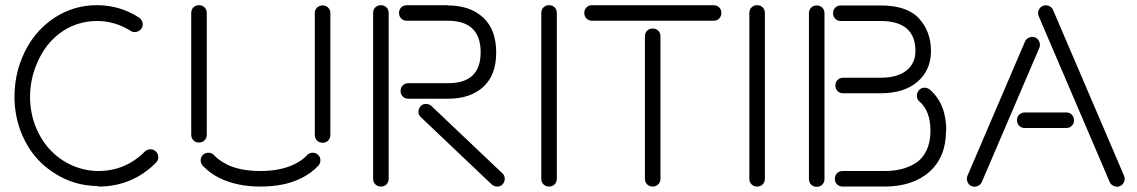

<svg xmlns="http://www.w3.org/2000/svg" viewBox="-20 -690 4388 741"><path d="M360 30 357 28H353Q264 26 191 -21Q116 -68 76 -147Q39 -219 36 -304V-317Q36 -395 64 -464Q105 -566 191 -622Q265 -670 354 -670Q443 -670 517 -622Q527 -615 530 -602.5Q533 -590 526 -580Q519 -570 506.5 -567Q494 -564 484 -571Q424 -609 354 -609Q284 -609 224 -571Q154 -525 120 -439Q96 -380 96 -316V-306Q99 -233 130 -174Q164 -108 224 -70Q284 -32 355 -30H359Q464 -30 539 -105Q548 -114 560.5 -114Q573 -114 582 -105Q591 -96 591 -83.5Q591 -71 582 -62Q490 30 360 30Z M778 -170Q778 -157 769.5 -148.5Q761 -140 748 -140Q735 -140 726.5 -148.5Q718 -157 718 -170V-640Q718 -653 726.5 -661.5Q735 -670 748 -670Q761 -670 769.5 -661.5Q778 -653 778 -640ZM855 -56 856 -55Q908 -30 985 -30Q1062 -30 1116 -56Q1145 -70 1165 -91Q1173 -100 1185.5 -100.5Q1198 -101 1207 -93Q1216 -85 1216.5 -72.5Q1217 -60 1209 -51Q1181 -21 1142 -2Q1078 30 985 30Q896 30 829 -2Q790 -21 762 -51Q754 -60 754.5 -72.5Q755 -85 764 -93Q773 -101 785.5 -100.5Q798 -100 806 -91Q826 -70 855 -56ZM1195 -639Q1195 -652 1203.5 -660.5Q1212 -669 1225 -669Q1238 -669 1246.5 -660.5Q1255 -652 1255 -639V-169Q1255 -156 1246.5 -147.5Q1238 -139 1225 -139Q1212 -139 1203.5 -147.5Q1195 -156 1195 -169Z M1604 -238Q1595 -246 1595 -258.5Q1595 -271 1603 -280Q1611 -289 1623.5 -289Q1636 -289 1645 -281L1919 -21Q1928 -13 1928 -0.5Q1928 12 1920 21Q1912 30 1899.5 30Q1887 30 1878 22ZM1420 -640Q1420 -653 1428.5 -661.5Q1437 -670 1450 -670Q1463 -670 1471.5 -661.5Q1480 -653 1480 -640V0Q1480 13 1471.5 21.5Q1463 30 1450 30Q1437 30 1428.5 21.5Q1420 13 1420 0ZM1708 -670V-669Q1794 -669 1844.5 -622.5Q1895 -576 1895 -487Q1895 -400 1845 -354.5Q1795 -309 1710 -309H1556Q1543 -309 1534.5 -317.5Q1526 -326 1526 -339Q1526 -352 1534.5 -360.5Q1543 -369 1556 -369H1710Q1835 -369 1835 -488Q1835 -610 1708 -610H1550Q1537 -610 1528.5 -618.5Q1520 -627 1520 -640Q1520 -653 1528.5 -661.5Q1537 -670 1550 -670Z M2069 -640Q2069 -653 2077.5 -661.5Q2086 -670 2099 -670Q2112 -670 2120.5 -661.5Q2129 -653 2129 -640V0Q2129 13 2120.5 21.5Q2112 30 2099 30Q2086 30 2077.5 21.5Q2069 13 2069 0Z M2469 -550Q2469 -563 2477.5 -571.5Q2486 -580 2499 -580Q2512 -580 2520.5 -571.5Q2529 -563 2529 -550V0Q2529 13 2520.5 21.5Q2512 30 2499 30Q2486 30 2477.5 21.5Q2469 13 2469 0ZM2734 -670Q2747 -670 2755.5 -661.5Q2764 -653 2764 -640Q2764 -627 2755.5 -618.5Q2747 -610 2734 -610H2265Q2252 -610 2243.5 -618.5Q2235 -627 2235 -640Q2235 -653 2243.5 -661.5Q2252 -670 2265 -670Z M2872 -640Q2872 -653 2880.5 -661.5Q2889 -670 2902 -670Q2915 -670 2923.5 -661.5Q2932 -653 2932 -640V0Q2932 13 2923.5 21.5Q2915 30 2902 30Q2889 30 2880.5 21.5Q2872 13 2872 0Z M3632 -186 3631 -185Q3631 -84 3567 -27Q3503 30 3393 30H3232Q3219 30 3210.5 21.5Q3202 13 3202 0Q3202 -13 3210.5 -21.5Q3219 -30 3232 -30H3393Q3428 -30 3457.5 -37Q3487 -44 3513.5 -60.5Q3540 -77 3555.5 -109Q3571 -141 3571 -185V-186Q3571 -261 3529 -298Q3519 -306 3518.5 -318.5Q3518 -331 3526 -341Q3534 -351 3546.5 -351.5Q3559 -352 3569 -344Q3632 -289 3632 -186ZM3102 -639Q3102 -652 3110.5 -660.5Q3119 -669 3132 -669Q3145 -669 3153.5 -660.5Q3162 -652 3162 -639V1Q3162 14 3153.5 22.5Q3145 31 3132 31Q3119 31 3110.5 22.5Q3102 14 3102 1ZM3378 -669Q3481 -669 3527 -618.5Q3573 -568 3573 -493Q3573 -420 3521.5 -375Q3470 -330 3378 -330H3234Q3221 -330 3212.5 -338.5Q3204 -347 3204 -360Q3204 -373 3212.5 -381.5Q3221 -390 3234 -390H3378Q3444 -390 3478.5 -418Q3513 -446 3513 -493Q3513 -609 3378 -609H3225Q3212 -609 3203.5 -617.5Q3195 -626 3195 -639Q3195 -652 3203.5 -660.5Q3212 -669 3225 -669Z M4095 -256Q4108 -256 4116.5 -247.5Q4125 -239 4125 -226Q4125 -213 4116.5 -204.5Q4108 -196 4095 -196H3935Q3922 -196 3913.5 -204.5Q3905 -213 3905 -226Q3905 -239 3913.5 -247.5Q3922 -256 3935 -256ZM3936 -530Q3941 -541 3953 -545.5Q3965 -550 3976 -545Q3987 -540 3991.5 -528Q3996 -516 3991 -505L3769 13Q3764 24 3752 28.5Q3740 33 3729 28Q3718 23 3713.5 11Q3709 -1 3714 -12ZM4318 -12Q4323 -1 4318.5 11Q4314 23 4303 28Q4292 33 4280 28.5Q4268 24 4263 13L3989 -627Q3984 -638 3988.5 -650Q3993 -662 4004 -667Q4015 -672 4027 -667.5Q4039 -663 4044 -652Z"/></svg>

Font: Beon
Style: Medium
Weight: 500
Designer: BSozoo
Foundry: BSozoo
Version: Version 001.000